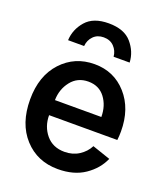

<svg xmlns="http://www.w3.org/2000/svg" viewBox="-150 -914 887 1033"><g transform="rotate(20 293.5 -397.5)"><path d="M118.2 -653.3Q121.1 -715.8 163.6 -764.6Q206.1 -813.5 293.9 -813.5Q382.8 -813.5 425.3 -764.2Q467.8 -714.8 470.7 -653.3H378.9Q376 -686.5 353.5 -710Q331.1 -733.4 293.9 -733.4Q257.8 -733.4 235.4 -710.4Q212.9 -687.5 210 -653.3ZM35.2 -284.2Q35.2 -419.9 109.9 -500.5Q184.6 -581.1 297.9 -581.1Q409.2 -581.1 481.4 -500Q553.7 -418.9 553.7 -289.1Q553.7 -263.7 550.8 -239.3H160.2Q160.2 -174.8 198.7 -128.4Q237.3 -82 304.7 -82Q351.6 -82 387.2 -105Q422.9 -127.9 441.4 -164.1L544.9 -128.9Q517.6 -66.4 456.1 -24.4Q394.5 17.6 302.7 17.6Q184.6 17.6 109.9 -64.5Q35.2 -146.5 35.2 -284.2ZM162.1 -326.2H427.7Q427.7 -390.6 393.6 -436Q359.4 -481.4 297.9 -481.4Q236.3 -481.4 199.7 -435.1Q163.1 -388.7 162.1 -326.2Z"/></g></svg>

Font: Gothic A1
Style: Bold
Weight: 700
Version: Version 2.50